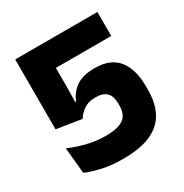

<svg xmlns="http://www.w3.org/2000/svg" viewBox="-154 -760 856 894"><g transform="rotate(-30 274.0 -312.5)"><path d="M254.2 13.6Q189.4 13.6 139.2 1.6Q88.9 -10.5 60.5 -23.3L47 -163Q70.1 -152.4 100.4 -142.5Q130.7 -132.6 166.1 -126.2Q201.4 -119.8 239.3 -119.8Q286.9 -119.8 313.9 -130.5Q340.9 -141.1 352 -160.9Q363.1 -180.7 363.1 -208.3V-222.5Q363.1 -260.1 344.6 -279.7Q326 -299.3 284.6 -299.3Q247.6 -299.3 223.2 -283.1Q198.7 -266.8 183.3 -242.3L50 -263.2V-639H492V-510.1H194.4V-409.3L192.9 -327.7H197.9Q213.8 -368.8 249.5 -394Q285.2 -419.1 349.6 -419.1Q434.7 -419.1 474.7 -368.4Q514.7 -317.7 514.7 -226.6V-205.5Q514.7 -138.5 489.5 -89.2Q464.3 -39.9 407.3 -13.2Q350.3 13.6 254.2 13.6Z"/></g></svg>

Font: Anek Tamil Medium
Style: Regular
Weight: 500
Designer: Aadarsh Rajan (Tamil), Yesha Goshar (Latin)
Foundry: Ek Type
Version: Version 1.003